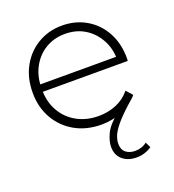

<svg xmlns="http://www.w3.org/2000/svg" viewBox="-135 -631 866 954"><g transform="rotate(-20 298.5 -154.5)"><path d="M426 217Q380 217 351.5 192.5Q323 168 323 125Q323 94 341 56Q359 18 412 -25L425 -16Q401 -7 374 -1.5Q347 4 318 4Q239 4 178.5 -30Q118 -64 83.5 -124Q49 -184 49 -261Q49 -339 81.5 -398.5Q114 -458 171 -492Q228 -526 299 -526Q370 -526 426.5 -493Q483 -460 515.5 -400.5Q548 -341 548 -263Q548 -260 547.5 -256.5Q547 -253 547 -249H86V-288H520L500 -269Q501 -330 474.5 -378.5Q448 -427 403 -454.5Q358 -482 299 -482Q241 -482 195.5 -454.5Q150 -427 124 -378.5Q98 -330 98 -268V-259Q98 -195 126.5 -145.5Q155 -96 205 -68.5Q255 -41 319 -41Q369 -41 412.5 -59Q456 -77 486 -114L515 -81Q508 -72 498.5 -64Q489 -56 478 -46Q429 -2 404.5 28Q380 58 371 80Q362 102 362 123Q362 154 381.5 169Q401 184 430 184Q447 184 463.5 178.5Q480 173 492 163L506 192Q489 204 468.5 210.5Q448 217 426 217Z"/></g></svg>

Font: MOST Montserrat Light
Style: Regular
Weight: 300
Designer: Julieta Ulanovsky
Foundry: Julieta Ulanovsky
Version: Version 8.000;March 11, 2024;FontCreator 15.0.0.2926 64-bit